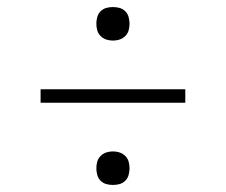

<svg xmlns="http://www.w3.org/2000/svg" viewBox="-20 -612 640 544"><path d="M300 -497Q290 -497 281 -500Q272 -503 265 -510Q258 -517 255.5 -526Q253 -535 253 -545Q253 -554 255.5 -563.5Q258 -573 265 -580Q272 -587 281 -589.5Q290 -592 300 -592Q310 -592 319 -589.5Q328 -587 335 -580Q342 -573 344.5 -563.5Q347 -554 347 -545Q347 -535 344.5 -526Q342 -517 335 -510Q328 -503 319 -500Q310 -497 300 -497ZM95 -321V-359H505V-321ZM300 -88Q290 -88 281 -90.5Q272 -93 265 -100Q258 -107 255.5 -116.5Q253 -126 253 -135Q253 -145 255.5 -154Q258 -163 265 -170Q272 -177 281 -180Q290 -183 300 -183Q310 -183 319 -180Q328 -177 335 -170Q342 -163 344.5 -154Q347 -145 347 -135Q347 -126 344.5 -116.5Q342 -107 335 -100Q328 -93 319 -90.5Q310 -88 300 -88Z"/></svg>

Font: Iosevka Aile Extralight
Style: Regular
Weight: 200
Designer: Belleve Invis
Foundry: Belleve Invis
Version: Version 31.1.0; ttfautohint (v1.8.4)